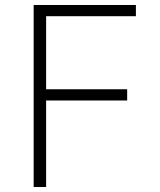

<svg xmlns="http://www.w3.org/2000/svg" viewBox="-20 -750 640 770"><path d="M165 0H115V-730H525V-685H165V-392H490V-347H165Z"/></svg>

Font: JetBrains Mono Extra Light
Style: Regular
Weight: 200
Monospace: yes
Designer: Philipp Nurullin, Konstantin Bulenkov
Foundry: JetBrains
Version: 2.002